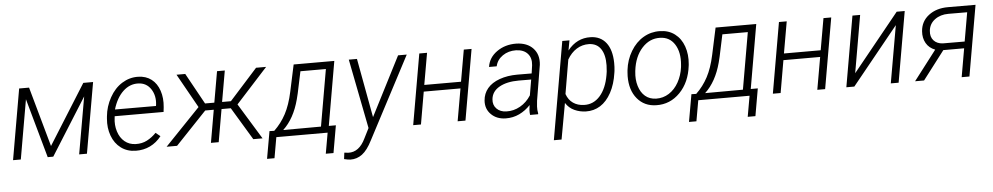

<svg xmlns="http://www.w3.org/2000/svg" viewBox="-41 -878 7399 1431"><g transform="rotate(-5 3659.0 -162.5)"><path d="M319.3 -80.6 600.1 -528.3H673.3L581.1 0H522.9L597.7 -427.2L329.1 0H287.6L163.6 -443.8L86.4 0H28.3L120.1 -528.3H194.3Z M945.8 9.8Q882.3 8.8 835.9 -25.6Q789.6 -60.1 767.8 -119.4Q746.1 -178.7 752.4 -247.6L753.9 -264.2Q760.7 -337.4 797.4 -403.6Q834 -469.7 890.1 -504.6Q946.3 -539.6 1010.3 -538.1Q1069.3 -537.1 1110.1 -505.9Q1150.9 -474.6 1169.4 -418.9Q1188 -363.3 1181.2 -295.9L1177.2 -260.3H811.5L810.1 -248.5Q802.7 -195.3 817.9 -146.7Q833 -98.1 867.4 -69.6Q901.9 -41 950.2 -40Q997.1 -38.6 1034.7 -58.1Q1072.3 -77.6 1104 -110.4L1138.2 -82.5Q1102.5 -36.6 1053.5 -12.9Q1004.4 10.7 945.8 9.8ZM1007.3 -488.3Q943.8 -490.7 893.6 -443.4Q843.3 -396 817.9 -310.1L1124.5 -309.6L1126 -316.9Q1134.8 -386.2 1101.6 -436.3Q1068.4 -486.3 1007.3 -488.3Z M1678.7 -244.1H1609.4L1566.9 0H1508.8L1551.3 -244.1H1487.3L1255.4 0H1177.2L1439.9 -273.9L1297.4 -528.3H1362.8L1490.7 -296.4H1560.1L1600.6 -528.3H1658.7L1618.2 -296.4H1684.1L1892.6 -528.3H1967.8L1731 -268.1L1895 0H1825.7Z M1986.8 -48.3Q2040 -99.1 2075 -164.8Q2109.9 -230.5 2130.9 -328.1L2173.8 -528.3H2478L2395 -49.3H2447.8L2412.1 155.3H2354.5L2381.8 0H1998L1970.7 155.3H1915L1951.2 -49.3ZM2053.7 -48.3 2336.4 -49.3 2410.2 -473.6H2219.7L2185.1 -310.1L2174.3 -266.6Q2137.2 -126.5 2053.7 -48.3Z M2729 -85.9 2955.1 -528.3H3020L2697.8 85Q2662.1 156.2 2622.3 186Q2582.5 215.8 2533.7 214.8Q2515.1 213.9 2486.8 207L2492.7 159.2L2522 162.6Q2604 166 2651.4 65.9L2688.5 -7.8L2586.4 -528.3H2647.5Z M3413.1 0H3354.5L3397 -242.2H3122.1L3080.1 0H3022L3113.8 -528.3H3171.9L3130.4 -291.5H3405.3L3446.8 -528.3H3504.9Z M3896.5 0Q3894 -18.6 3895 -37.1L3899.4 -73.7Q3862.8 -34.2 3815.7 -11.7Q3768.6 10.7 3713.9 9.8Q3647 8.8 3605.2 -32.5Q3563.5 -73.7 3567.9 -136.2Q3571.8 -188.5 3603.8 -226.8Q3635.7 -265.1 3694.8 -286.4Q3753.9 -307.6 3827.1 -307.6L3935.1 -307.1L3943.8 -367.7Q3949.7 -421.9 3920.4 -454.6Q3891.1 -487.3 3834 -489.3Q3776.4 -490.2 3733.6 -460.7Q3690.9 -431.2 3680.2 -382.8H3623Q3632.8 -452.1 3694.3 -495.8Q3755.9 -539.6 3839.8 -538.6Q3921.4 -536.6 3965.6 -489.3Q4009.8 -441.9 4001.5 -366.2L3957.5 -100.6L3953.6 -58.1Q3952.1 -31.7 3957.5 -5.9L3956.5 0ZM3723.6 -41.5Q3777.3 -39.6 3826.4 -67.1Q3875.5 -94.7 3907.7 -145.5L3927.7 -262.2L3834.5 -262.7Q3745.6 -262.7 3689.5 -231.2Q3633.3 -199.7 3627.4 -141.1Q3623 -98.1 3650.1 -70.3Q3677.2 -42.5 3723.6 -41.5Z M4314 10.3Q4268.6 9.3 4228.3 -9Q4188 -27.3 4163.1 -66.4L4114.3 203.1H4056.6L4183.6 -528.3H4237.3L4223.6 -453.6Q4292.5 -541 4396 -538.1Q4470.2 -536.1 4511.7 -482.9Q4553.2 -429.7 4554.7 -332Q4555.2 -301.3 4551.8 -272.5L4549.8 -258.8Q4537.6 -173.3 4503.9 -111.3Q4470.2 -49.3 4421.9 -18.8Q4373.5 11.7 4314 10.3ZM4493.7 -272.5 4496.6 -318.8Q4498 -397 4468.3 -441.4Q4438.5 -485.8 4379.9 -487.8Q4328.6 -488.8 4286.9 -462.6Q4245.1 -436.5 4216.3 -386.7L4172.9 -132.3Q4188.5 -87.4 4222.4 -64Q4256.3 -40.5 4303.7 -39.1Q4374.5 -36.6 4423.6 -92Q4472.7 -147.5 4489.7 -246.6Z M4648.9 -269Q4657.7 -345.7 4695.8 -409.4Q4733.9 -473.1 4790.8 -506.3Q4847.7 -539.6 4914.1 -538.1Q4979.5 -537.1 5025.6 -502.2Q5071.8 -467.3 5093 -407Q5114.3 -346.7 5107.4 -273.4L5106.4 -264.2Q5091.8 -139.2 5017.8 -63.5Q4943.8 12.2 4840.3 9.8Q4751.5 8.3 4698.2 -55.7Q4645 -119.6 4646 -224.6L4647.5 -252.4ZM4705.6 -252.4Q4699.2 -194.3 4714.1 -145.3Q4729 -96.2 4761.7 -68.4Q4794.4 -40.5 4843.3 -39.1Q4896 -38.1 4939.7 -65.9Q4983.4 -93.8 5011.7 -144.5Q5040 -195.3 5048.3 -256.8L5049.8 -272.9Q5058.6 -367.2 5020.8 -427Q4982.9 -486.8 4911.1 -488.3Q4833 -490.7 4776.1 -428Q4719.2 -365.2 4706.5 -261.2Z M5143.6 -48.3Q5196.8 -99.1 5231.7 -164.8Q5266.6 -230.5 5287.6 -328.1L5330.6 -528.3H5634.8L5551.8 -49.3H5604.5L5568.8 155.3H5511.2L5538.6 0H5154.8L5127.4 155.3H5071.8L5107.9 -49.3ZM5210.4 -48.3 5493.2 -49.3 5566.9 -473.6H5376.5L5341.8 -310.1L5331.1 -266.6Q5293.9 -126.5 5210.4 -48.3Z M6104 0H6045.4L6087.9 -242.2H5813L5771 0H5712.9L5804.7 -528.3H5862.8L5821.3 -291.5H6096.2L6137.7 -528.3H6195.8Z M6685.5 -528.3H6745.6L6653.8 0H6595.2L6670.4 -429.2L6322.3 0H6262.7L6354.5 -528.3H6412.1L6337.4 -98.6Z M7275.4 -528.3 7183.6 0H7125.5L7162.6 -212.9H7006.8L6844.2 0H6776.9L6946.8 -221.7Q6901.4 -238.8 6879.4 -277.6Q6857.4 -316.4 6861.3 -366.7Q6866.7 -440.4 6924.3 -484.6Q6981.9 -528.8 7069.3 -528.8ZM6919.4 -365.7Q6914.6 -319.8 6939.5 -292.5Q6964.4 -265.1 7008.3 -263.2L7170.9 -262.7L7208.5 -478.5L7067.4 -479Q7007.8 -479 6966.3 -448.2Q6924.8 -417.5 6919.4 -365.7Z"/></g></svg>

Font: RobotoInd Light
Style: Italic
Weight: 300
Italic angle: -12°
Designer: Google
Version: Version 2.001151; 2014